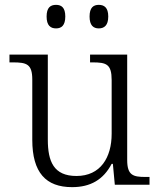

<svg xmlns="http://www.w3.org/2000/svg" viewBox="-20 -761 658 791"><path d="M387 -644C409 -644 426 -656 426 -693C426 -730 409 -741 387 -741C365 -741 349 -730 349 -693C349 -656 365 -644 387 -644ZM211 -644C233 -644 249 -656 249 -693C249 -730 233 -741 211 -741C188 -741 172 -730 172 -693C172 -656 188 -644 211 -644ZM277 10C353 10 406 -21 440 -86H445L453 0H596V-32H579C528 -32 504 -39 504 -102V-536H351V-504H361C418 -504 440 -497 440 -431V-210C440 -112 394 -36 295 -36C201 -36 177 -96 177 -186V-536H19V-504H33C90 -504 113 -497 113 -433V-185C113 -50 169 10 277 10Z"/></svg>

Font: Noto Serif Ethiopic Light
Style: Regular
Weight: 300
Designer: Monotype Design Team
Foundry: Monotype Imaging Inc.
Version: Version 2.102